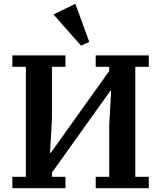

<svg xmlns="http://www.w3.org/2000/svg" viewBox="-20 -989 847 1009"><path d="M45 -60H116V-638H45V-698H324V-638H253V-365L243 -186H247L554 -616V-638H483V-698H762V-638H691V-60H762V0H483V-60H554V-333L564 -512H560L253 -82V-60H324V0H45ZM261 -913 376 -969 449 -769 406 -749Z"/></svg>

Font: IBM Plex Serif SmBld
Style: Regular
Weight: 600
Designer: Mike Abbink, Paul van der Laan, Pieter van Rosmalen
Foundry: Bold Monday
Version: Version 3.001